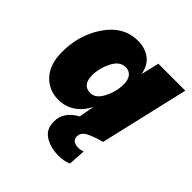

<svg xmlns="http://www.w3.org/2000/svg" viewBox="-194 -654 1017 1017"><g transform="rotate(45 314.5 -145.5)"><path d="M513 0Q453 16 423.5 32.5Q394 49 394 77Q394 115 445 115Q460 115 476 108L470 205Q438 219 400 219Q337 219 294.5 192Q252 165 252 109Q252 34 330 -8L346 -95Q321 -45 280 -17.5Q239 10 188 10Q115 10 68.5 -41Q22 -92 22 -184Q22 -312 90 -411Q158 -510 267 -510Q317 -510 355 -483Q393 -456 403 -398L427 -500H629ZM282 -135Q322 -135 348.5 -187Q375 -239 375 -295Q375 -327 360 -346Q345 -365 318 -365Q274 -365 248 -313Q222 -261 222 -210Q222 -135 282 -135Z"/></g></svg>

Font: Elaine Sans ExtraBold
Style: Italic
Weight: 800
Italic angle: -13°
Designer: Wei Huang
Foundry: Wei Huang
Version: Version 2.001;December 24, 2019;FontCreator 12.0.0.2547 64-b